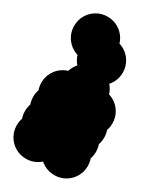

<svg xmlns="http://www.w3.org/2000/svg" viewBox="-294 -985 988 1171"><g transform="rotate(30 200.0 -400.0)"><path d="M150 -50Q150 -91 170 -125.5Q190 -160 224.5 -180Q259 -200 300 -200Q341 -200 375.5 -180Q410 -160 430 -125.5Q450 -91 450 -50Q450 -9 430 25.5Q410 60 375.5 80Q341 100 300 100Q259 100 224.5 80Q190 60 170 25.5Q150 -9 150 -50ZM150 -150Q150 -191 170 -225.5Q190 -260 224.5 -280Q259 -300 300 -300Q341 -300 375.5 -280Q410 -260 430 -225.5Q450 -191 450 -150Q450 -109 430 -74.5Q410 -40 375.5 -20Q341 0 300 0Q259 0 224.5 -20Q190 -40 170 -74.5Q150 -109 150 -150ZM50 -450Q50 -491 70 -525.5Q90 -560 124.5 -580Q159 -600 200 -600Q241 -600 275.5 -580Q310 -560 330 -525.5Q350 -491 350 -450Q350 -409 330 -374.5Q310 -340 275.5 -320Q241 -300 200 -300Q159 -300 124.5 -320Q90 -340 70 -374.5Q50 -409 50 -450ZM150 -350Q150 -391 170 -425.5Q190 -460 224.5 -480Q259 -500 300 -500Q341 -500 375.5 -480Q410 -460 430 -425.5Q450 -391 450 -350Q450 -309 430 -274.5Q410 -240 375.5 -220Q341 -200 300 -200Q259 -200 224.5 -220Q190 -240 170 -274.5Q150 -309 150 -350ZM150 -250Q150 -291 170 -325.5Q190 -360 224.5 -380Q259 -400 300 -400Q341 -400 375.5 -380Q410 -360 430 -325.5Q450 -291 450 -250Q450 -209 430 -174.5Q410 -140 375.5 -120Q341 -100 300 -100Q259 -100 224.5 -120Q190 -140 170 -174.5Q150 -209 150 -250ZM50 -250Q50 -291 70 -325.5Q90 -360 124.5 -380Q159 -400 200 -400Q241 -400 275.5 -380Q310 -360 330 -325.5Q350 -291 350 -250Q350 -209 330 -174.5Q310 -140 275.5 -120Q241 -100 200 -100Q159 -100 124.5 -120Q90 -140 70 -174.5Q50 -209 50 -250ZM-50 -350Q-50 -391 -30 -425.5Q-10 -460 24.5 -480Q59 -500 100 -500Q141 -500 175.5 -480Q210 -460 230 -425.5Q250 -391 250 -350Q250 -309 230 -274.5Q210 -240 175.5 -220Q141 -200 100 -200Q59 -200 24.5 -220Q-10 -240 -30 -274.5Q-50 -309 -50 -350ZM-50 -250Q-50 -291 -30 -325.5Q-10 -360 24.5 -380Q59 -400 100 -400Q141 -400 175.5 -380Q210 -360 230 -325.5Q250 -291 250 -250Q250 -209 230 -174.5Q210 -140 175.5 -120Q141 -100 100 -100Q59 -100 24.5 -120Q-10 -140 -30 -174.5Q-50 -209 -50 -250ZM-50 -150Q-50 -191 -30 -225.5Q-10 -260 24.5 -280Q59 -300 100 -300Q141 -300 175.5 -280Q210 -260 230 -225.5Q250 -191 250 -150Q250 -109 230 -74.5Q210 -40 175.5 -20Q141 0 100 0Q59 0 24.5 -20Q-10 -40 -30 -74.5Q-50 -109 -50 -150ZM-50 -50Q-50 -91 -30 -125.5Q-10 -160 24.5 -180Q59 -200 100 -200Q141 -200 175.5 -180Q210 -160 230 -125.5Q250 -91 250 -50Q250 -9 230 25.5Q210 60 175.5 80Q141 100 100 100Q59 100 24.5 80Q-10 60 -30 25.5Q-50 -9 -50 -50ZM50 -650Q50 -691 70 -725.5Q90 -760 124.5 -780Q159 -800 200 -800Q241 -800 275.5 -780Q310 -760 330 -725.5Q350 -691 350 -650Q350 -609 330 -574.5Q310 -540 275.5 -520Q241 -500 200 -500Q159 -500 124.5 -520Q90 -540 70 -574.5Q50 -609 50 -650ZM-50 -750Q-50 -791 -30 -825.5Q-10 -860 24.5 -880Q59 -900 100 -900Q141 -900 175.5 -880Q210 -860 230 -825.5Q250 -791 250 -750Q250 -709 230 -674.5Q210 -640 175.5 -620Q141 -600 100 -600Q59 -600 24.5 -620Q-10 -640 -30 -674.5Q-50 -709 -50 -750Z"/></g></svg>

Font: TINY 5x3
Style: Regular
Weight: 400
Designer: Jack Halten Fahnestock
Foundry: Velvetyne Type Foundry
Version: Version 1.002